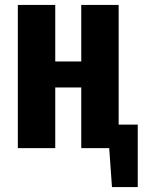

<svg xmlns="http://www.w3.org/2000/svg" viewBox="-20 -598 579 775"><path d="M432 157 414 -95H536V157ZM52 0V-578H203V-350H308V-578H459V0H308V-245H203V0Z"/></svg>

Font: Oswald SemiBold
Style: Regular
Weight: 600
Designer: Vernon Adams
Foundry: Vernon Adams
Version: Version 4.103;gftools[0.9.33.dev8+g029e19f]